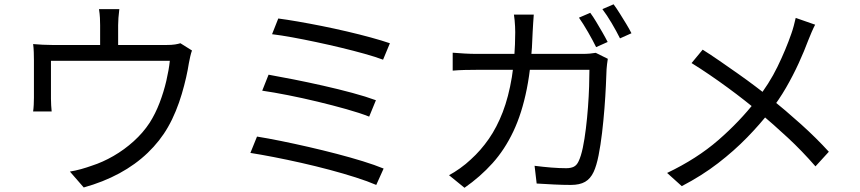

<svg xmlns="http://www.w3.org/2000/svg" viewBox="-20 -844 4040 902"><path d="M540.6 -801Q537.8 -778 536.4 -759.9Q535 -741.7 535 -725.8Q535 -714.3 535 -689.3Q535 -664.4 535 -637.4Q535 -610.5 535 -592.3H450.4Q450.4 -612.2 450.4 -639.2Q450.4 -666.1 450.4 -690.2Q450.4 -714.3 450.4 -725.8Q450.4 -741.7 449.5 -759.9Q448.6 -778 445.1 -801ZM881.9 -606.8Q878 -596.4 873.8 -578.7Q869.6 -561.1 867.2 -546.7Q862.7 -516.9 854.3 -479.8Q845.9 -442.8 834 -402.5Q822.1 -362.2 805.8 -322.4Q789.6 -282.5 768.9 -246.5Q731.6 -181.3 674 -126Q616.4 -70.7 540.7 -29.7Q465.1 11.2 373.4 36.7L308.4 -38Q333.4 -41.9 360.8 -49.5Q388.2 -57.2 411.7 -65.7Q462.3 -81.9 513.1 -111.2Q564 -140.5 608.2 -180.5Q652.5 -220.5 683.2 -267.5Q710.2 -310 729.8 -361.2Q749.3 -412.4 761.4 -464.2Q773.4 -516 777.9 -558.5H219.4Q219.4 -542.9 219.4 -517.8Q219.4 -492.8 219.4 -465.2Q219.4 -437.7 219.4 -414.5Q219.4 -391.3 219.4 -379.9Q219.4 -366.4 220.4 -349.2Q221.4 -332 222.7 -320.5H135.6Q137.6 -333.9 138.5 -351.9Q139.4 -369.9 139.4 -384.4Q139.4 -396.4 139.4 -420Q139.4 -443.6 139.4 -471.1Q139.4 -498.6 139.4 -522.7Q139.4 -546.9 139.4 -560Q139.4 -575.8 138.7 -598.1Q138 -620.4 135.6 -637Q157.5 -635.2 180.2 -633.9Q202.9 -632.6 229.2 -632.6H759.1Q787.2 -632.6 802.6 -635.2Q818 -637.8 827.5 -640.9Z M1287.3 -757.1Q1326 -752.1 1379.2 -742.9Q1432.3 -733.7 1491.7 -721.9Q1551 -710 1610.4 -696.1Q1669.8 -682.2 1721.8 -668Q1773.7 -653.8 1811.7 -640.8L1779.6 -563.6Q1743.2 -577.2 1692.3 -591.4Q1641.4 -605.6 1583.5 -619.6Q1525.6 -633.5 1466.5 -646.1Q1407.3 -658.7 1353.6 -668.5Q1299.9 -678.3 1258.1 -683.3ZM1241.7 -493.1Q1293 -484.1 1359.9 -470.8Q1426.9 -457.5 1498.3 -441.4Q1569.7 -425.3 1634.7 -407.8Q1699.6 -390.3 1746 -373.1L1714.4 -296.1Q1670.8 -313.4 1607.3 -331.2Q1543.7 -349.1 1472.8 -366.2Q1401.9 -383.3 1333.5 -396.8Q1265.2 -410.3 1211.9 -418ZM1187.4 -202.4Q1237.6 -194.4 1300.1 -181.7Q1362.6 -169 1429.8 -153.6Q1496.9 -138.2 1562.1 -121.2Q1627.3 -104.2 1684.3 -86.6Q1741.2 -69 1782.2 -52.1L1747.6 24.8Q1707.8 7.6 1651.1 -10.5Q1594.5 -28.6 1528.9 -46.1Q1463.2 -63.6 1395.8 -78.8Q1328.4 -94 1266.6 -106Q1204.9 -118 1156.3 -125.6Z M2753 -783.8Q2766 -766.4 2780.8 -741.8Q2795.6 -717.2 2810 -692.2Q2824.4 -667.2 2834.7 -646.8L2780.5 -622.6Q2765.7 -653 2742.8 -692.8Q2719.9 -732.6 2699.9 -761ZM2862.6 -823.8Q2876.2 -805.5 2891.8 -780.6Q2907.4 -755.7 2922.3 -731.2Q2937.2 -706.7 2946.5 -687.8L2892.7 -663.7Q2876.5 -696.5 2853.9 -734.8Q2831.3 -773.1 2810 -801.1ZM2487.6 -775.4Q2486.2 -758.6 2484.8 -735.4Q2483.4 -712.2 2482.4 -694.2Q2477.8 -541.1 2454.9 -426.5Q2432.1 -311.9 2391.6 -226.5Q2351.2 -141.1 2293.7 -77.2Q2236.1 -13.2 2162.2 38.2L2089.5 -20.9Q2113.5 -33.6 2141.4 -53.5Q2169.3 -73.4 2191.7 -94.7Q2238.7 -137 2276.6 -191.7Q2314.5 -246.4 2341.9 -317.5Q2369.2 -388.6 2384.6 -481.2Q2399.9 -573.9 2400.5 -692.4Q2400.5 -704 2399.8 -718.9Q2399.1 -733.7 2397.7 -748.8Q2396.4 -764 2394.4 -775.4ZM2835.4 -567.8Q2833.4 -555.1 2831.8 -541.9Q2830.2 -528.7 2829.6 -518.9Q2828.6 -490.3 2826.4 -441.7Q2824.2 -393 2819.7 -335.2Q2815.2 -277.4 2808.4 -219.8Q2801.6 -162.2 2792 -113.7Q2782.4 -65.2 2768.8 -36.2Q2754 -4.4 2728.7 10.2Q2703.5 24.8 2661.7 24.8Q2624.2 24.8 2582.1 22.7Q2539.9 20.6 2501.2 18.2L2491.4 -65.1Q2531.9 -59.9 2570.2 -56.8Q2608.5 -53.8 2640.2 -53.8Q2661.9 -53.8 2676 -60.9Q2690 -68.1 2698.3 -86.5Q2709.5 -109.6 2718 -149.9Q2726.4 -190.2 2732.4 -239.8Q2738.5 -289.4 2742.3 -340.7Q2746.1 -392 2747.6 -437.8Q2749.1 -483.6 2749.1 -516H2222.1Q2192.4 -516 2163.1 -515.3Q2133.8 -514.6 2106.7 -512.2V-596.4Q2133.1 -594.2 2163 -592.5Q2192.9 -590.8 2221.5 -590.8H2715.3Q2735.5 -590.8 2750.9 -592.2Q2766.3 -593.6 2778.7 -595.8Z M3809.5 -728Q3802.2 -714.5 3792.8 -692.7Q3783.4 -670.8 3777.2 -654.9Q3758.8 -605.2 3732.4 -547.5Q3706 -489.7 3672.6 -431.8Q3639.2 -374 3597.8 -321.4Q3550.4 -260.2 3489.7 -198Q3429.1 -135.7 3353.4 -77.3Q3277.6 -18.8 3182.9 30.5L3114 -31.5Q3253.9 -98.3 3354.3 -185.5Q3454.8 -272.7 3531.1 -370.8Q3593.8 -450.2 3633 -531.3Q3672.3 -612.4 3697.7 -686Q3703.3 -701.3 3709 -722.5Q3714.8 -743.8 3718.2 -759.9ZM3281.1 -610.7Q3318.5 -587.1 3361.3 -557.6Q3404.1 -528 3447.3 -497.6Q3490.5 -467.2 3528.8 -438.2Q3567.2 -409.2 3595.3 -386.3Q3671 -325.1 3742.8 -260.6Q3814.6 -196.1 3873.8 -131.1L3811 -62.4Q3748.2 -134.7 3681.8 -196.4Q3615.3 -258.2 3540.4 -321.5Q3513.4 -344.5 3477.3 -372.8Q3441.2 -401.2 3399.3 -431.9Q3357.5 -462.6 3313.8 -492.4Q3270.2 -522.2 3228.9 -547.7Z"/></svg>

Font: Shanggu Sans SC VF
Style: Regular
Weight: 250
Designer: GuiWonder
Version: Version 1.021